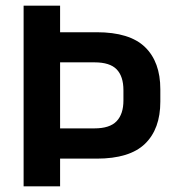

<svg xmlns="http://www.w3.org/2000/svg" viewBox="-20 -659 620 679"><path d="M322 -98H151V-205H314Q368 -205 392.2 -230.2Q416.5 -255.5 416.5 -303.5V-340Q416.5 -389 392.5 -413.8Q368.5 -438.5 314.5 -438.5H151V-545H322Q438.5 -545 492.8 -492.5Q547 -440 547 -343.5V-299.5Q547 -203 492.8 -150.5Q438.5 -98 322 -98ZM192.5 0H63.5V-639H192.5V-520V-470V-170.5V-123Z"/></svg>

Font: Anek Devanagari SemiBold
Style: Regular
Weight: 600
Designer: Kailash Malviya (Devanagari) & Yesha Goshar (Latin)
Foundry: Ek Type
Version: Version 1.003